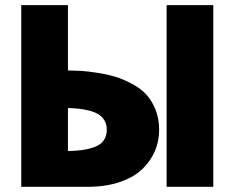

<svg xmlns="http://www.w3.org/2000/svg" viewBox="-20 -721 903 741"><path d="M62 0V-701.2H242.2V-449.2Q270 -448.7 294.2 -447.3Q318.4 -445.8 356.2 -439.9Q394 -434.1 424.1 -425Q454.1 -416 487.3 -398.7Q520.5 -381.3 542.7 -358.2Q564.9 -335 579.6 -299.3Q594.2 -263.7 594.2 -220.2Q594.2 -177.7 578.6 -139.9Q563 -102.1 531.7 -70.8Q500.5 -39.6 448.2 -20.5Q396 -1.5 328.1 0ZM242.2 -138.2Q315.4 -139.2 353.8 -157.5Q392.1 -175.8 392.1 -221.2Q392.1 -240.7 383.5 -255.4Q375 -270 361.6 -278.8Q348.1 -287.6 327.4 -293.2Q306.6 -298.8 287.1 -301Q267.6 -303.2 242.2 -304.2ZM623 0V-701.2H803.2V0Z"/></svg>

Font: Hussar Preview
Style: Bold
Weight: 700
Foundry: Cannot Into Space Fonts, PlusOne Fonts
Version: Version 2.29RC2 "Millennial"